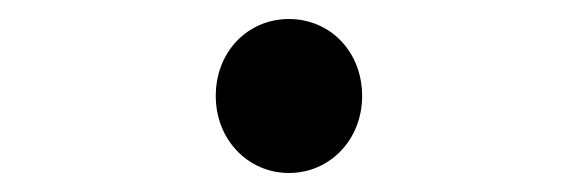

<svg xmlns="http://www.w3.org/2000/svg" viewBox="-20 -468 614 202"><path d="M284 -286C327 -286 361 -321 361 -367C361 -414 327 -448 284 -448C241 -448 207 -414 207 -367C207 -321 241 -286 284 -286Z"/></svg>

Font: Source Han Sans JP Medium
Style: Regular
Weight: 500
Designer: Ryoko NISHIZUKA 西塚涼子 (kana, bopomofo & ideographs); Paul D. Hunt (Latin, Greek & Cyrillic); Sandoll Communications 산돌커뮤니
Foundry: Adobe
Version: Version 2.002;hotconv 1.0.116;makeotfexe 2.5.65601